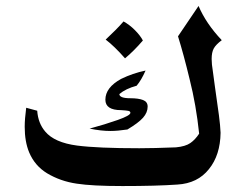

<svg xmlns="http://www.w3.org/2000/svg" viewBox="-20 -617 819 645"><path d="M691 -419 692 -400 695 -378 702 -326Q711 -264 715.5 -229.5Q720 -195 721 -171Q720 -96 682 -49Q644 -1 576 3Q506 8 391 8Q290 8 238 0Q183 -8 138 -35Q97 -60 78 -105Q63 -141 63 -191Q63 -217 68 -255L105 -245Q108 -203 132 -175Q163 -138 239 -128Q308 -119 448 -119Q496 -119 571 -122Q603 -125 619.5 -136.5Q636 -148 649 -168Q639 -264 617 -351Q597 -434 578 -495L647 -597Q672 -538 725 -482Q705 -467 698 -454Q691 -441 691 -419ZM408 -182Q375 -177 351 -177Q319 -177 281 -185Q333 -199 375.5 -214Q418 -229 418 -238Q418 -243 411.5 -244.5Q405 -246 387 -247Q334 -247 334 -282Q334 -323 387 -352Q426 -371 469 -380Q455 -348 439 -329Q402 -319 381 -301Q381 -287 418 -287Q445 -287 460.5 -281Q476 -275 476 -259Q476 -239 460.5 -221.5Q445 -204 408 -182ZM460 -481Q430 -446 400 -421Q364 -462 335 -484Q350 -498 367 -515Q384 -532 395 -545Q415 -534 433 -516Q451 -498 460 -481Z"/></svg>

Font: Mirza SemiBold
Style: Regular
Weight: 600
Designer: Arabic design by Kourosh Beigpour, Latin design by Eduardo Tunni, engineering by Lasse Fister
Version: Version 1.0010g